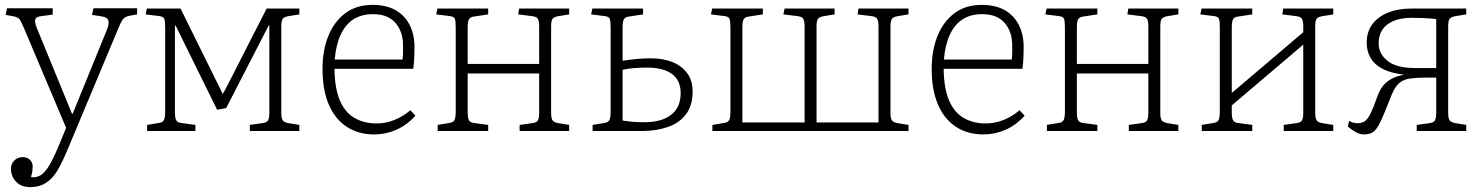

<svg xmlns="http://www.w3.org/2000/svg" viewBox="-20 -537 6075 787"><path d="M104 230Q67 230 46 208Q25 186 25 155Q25 134 39 120.5Q53 107 72 107Q92 107 103 118.5Q114 130 114 144Q114 150 113 160.5Q112 171 107 189Q129 192 147 181Q165 170 184 137.5Q203 105 228 43L251 -13L79 -420Q67 -448 61 -457Q55 -466 36 -470L3 -476L9 -503H196V-477L150 -471Q129 -469 125 -458.5Q121 -448 131 -422L275 -71H278L419 -417Q427 -437 424.5 -451.5Q422 -466 396 -470L357 -476L363 -503H542V-478L509 -472Q495 -469 486.5 -461Q478 -453 463 -416L255 81Q238 121 222.5 149.5Q207 178 189.5 195.5Q172 213 151 221.5Q130 230 104 230Z M583 0V-25L631 -33Q647 -35 652 -45Q657 -55 657 -81V-424Q657 -450 653.5 -459.5Q650 -469 633 -471L577 -478L582 -502H720L893 -152L904 -171L1073 -502H1207V-478L1164 -471Q1145 -468 1139 -460Q1133 -452 1133 -429V-74Q1133 -52 1139 -43.5Q1145 -35 1164 -32L1207 -25V0H1004V-25L1054 -32Q1073 -34 1078.5 -43Q1084 -52 1084 -75V-432H1081L907 -94L870 -87L700 -432H697V-77Q697 -54 702 -44.5Q707 -35 722 -33L781 -25V0Z M1514 14Q1449 14 1401 -17.5Q1353 -49 1327.5 -109Q1302 -169 1302 -254Q1302 -331 1326 -390Q1350 -449 1395.5 -483Q1441 -517 1507 -517Q1564 -517 1602 -495Q1640 -473 1659.5 -434Q1679 -395 1679 -344Q1679 -323 1678 -301Q1677 -279 1674 -255H1351Q1352 -174 1373.5 -124.5Q1395 -75 1434 -53Q1473 -31 1523 -31Q1561 -31 1596 -45Q1631 -59 1662 -85L1683 -63Q1648 -24 1604.5 -5Q1561 14 1514 14ZM1352 -293H1630Q1632 -309 1632 -322Q1632 -335 1632 -352Q1632 -407 1601 -443Q1570 -479 1509 -479Q1462 -479 1429 -458Q1396 -437 1376.5 -395Q1357 -353 1352 -293Z M1774 0V-25L1822 -33Q1838 -35 1843 -45Q1848 -55 1848 -81V-424Q1848 -450 1844.5 -459.5Q1841 -469 1824 -471L1768 -478L1773 -502H1981V-478L1922 -469Q1907 -467 1902 -457.5Q1897 -448 1897 -425V-275H2190V-428Q2190 -451 2184.5 -460Q2179 -469 2160 -471L2104 -478L2108 -502H2313V-478L2270 -471Q2251 -468 2245 -460Q2239 -452 2239 -429V-74Q2239 -52 2245 -43.5Q2251 -35 2270 -32L2313 -25V0H2110V-25L2160 -32Q2179 -34 2184.5 -43Q2190 -52 2190 -75V-236H1897V-77Q1897 -54 1902 -44.5Q1907 -35 1922 -33L1981 -25V0Z M2409 0V-25L2457 -33Q2473 -35 2478 -45Q2483 -55 2483 -81V-424Q2483 -450 2479.5 -459.5Q2476 -469 2459 -471L2403 -478L2408 -502H2616V-478L2557 -469Q2542 -467 2537 -457.5Q2532 -448 2532 -425V-288Q2566 -293 2592 -295.5Q2618 -298 2648 -298Q2699 -298 2737.5 -282Q2776 -266 2797.5 -236Q2819 -206 2819 -162Q2819 -105 2792.5 -69.5Q2766 -34 2720.5 -17.5Q2675 -1 2616 0ZM2621 -36Q2692 -36 2731 -66.5Q2770 -97 2770 -155Q2770 -208 2734 -234Q2698 -260 2632 -260Q2606 -260 2580.5 -258Q2555 -256 2532 -251V-43Q2550 -40 2571.5 -38Q2593 -36 2621 -36Z M2900 0V-25L2948 -33Q2964 -35 2969 -45Q2974 -55 2974 -81V-424Q2974 -450 2970.5 -459.5Q2967 -469 2950 -471L2894 -478L2899 -502H3107V-478L3048 -469Q3033 -467 3028 -457.5Q3023 -448 3023 -425V-35H3278V-428Q3278 -451 3272.5 -460Q3267 -469 3248 -471L3191 -478L3196 -502H3401V-478L3358 -471Q3339 -468 3333 -460Q3327 -452 3327 -429V-35H3581V-428Q3581 -451 3575.5 -460Q3570 -469 3551 -471L3495 -478L3499 -502H3704V-478L3661 -471Q3642 -468 3636 -460Q3630 -452 3630 -429V-74Q3630 -52 3636 -43.5Q3642 -35 3661 -32L3704 -25V0Z M4011 14Q3946 14 3898 -17.5Q3850 -49 3824.5 -109Q3799 -169 3799 -254Q3799 -331 3823 -390Q3847 -449 3892.5 -483Q3938 -517 4004 -517Q4061 -517 4099 -495Q4137 -473 4156.5 -434Q4176 -395 4176 -344Q4176 -323 4175 -301Q4174 -279 4171 -255H3848Q3849 -174 3870.5 -124.5Q3892 -75 3931 -53Q3970 -31 4020 -31Q4058 -31 4093 -45Q4128 -59 4159 -85L4180 -63Q4145 -24 4101.5 -5Q4058 14 4011 14ZM3849 -293H4127Q4129 -309 4129 -322Q4129 -335 4129 -352Q4129 -407 4098 -443Q4067 -479 4006 -479Q3959 -479 3926 -458Q3893 -437 3873.5 -395Q3854 -353 3849 -293Z M4271 0V-25L4319 -33Q4335 -35 4340 -45Q4345 -55 4345 -81V-424Q4345 -450 4341.5 -459.5Q4338 -469 4321 -471L4265 -478L4270 -502H4478V-478L4419 -469Q4404 -467 4399 -457.5Q4394 -448 4394 -425V-275H4687V-428Q4687 -451 4681.5 -460Q4676 -469 4657 -471L4601 -478L4605 -502H4810V-478L4767 -471Q4748 -468 4742 -460Q4736 -452 4736 -429V-74Q4736 -52 4742 -43.5Q4748 -35 4767 -32L4810 -25V0H4607V-25L4657 -32Q4676 -34 4681.5 -43Q4687 -52 4687 -75V-236H4394V-77Q4394 -54 4399 -44.5Q4404 -35 4419 -33L4478 -25V0Z M4906 0V-25L4954 -33Q4970 -35 4975 -45Q4980 -55 4980 -81V-424Q4980 -450 4976.5 -459.5Q4973 -469 4956 -471L4900 -478L4905 -502H5113V-478L5054 -469Q5039 -467 5034 -457.5Q5029 -448 5029 -425V-156L5322 -405V-428Q5322 -451 5316.5 -460Q5311 -469 5292 -471L5236 -478L5240 -502H5445V-478L5402 -471Q5383 -468 5377 -460Q5371 -452 5371 -429V-74Q5371 -52 5377 -43.5Q5383 -35 5402 -32L5445 -25V0H5242V-25L5292 -32Q5311 -34 5316.5 -43Q5322 -52 5322 -75V-354L5029 -105V-77Q5029 -54 5034 -44.5Q5039 -35 5054 -33L5113 -25V0Z M5571 14Q5554 14 5537 4.5Q5520 -5 5505 -18L5510 -42Q5516 -38 5524 -35Q5532 -32 5545 -32Q5564 -32 5576 -41.5Q5588 -51 5599 -74Q5610 -97 5624 -137Q5634 -166 5648.5 -184.5Q5663 -203 5685 -214.5Q5707 -226 5737 -231L5727 -232Q5675 -239 5643 -257Q5611 -275 5596.5 -302Q5582 -329 5582 -362Q5582 -405 5604 -436Q5626 -467 5667.5 -484.5Q5709 -502 5767 -502H5990V-478L5947 -471Q5928 -468 5922 -460Q5916 -452 5916 -429V-74Q5916 -52 5922 -43.5Q5928 -35 5947 -32L5990 -25V0H5787V-25L5837 -32Q5856 -34 5861.5 -43Q5867 -52 5867 -75V-219Q5854 -219 5837.5 -219Q5821 -219 5803.5 -218.5Q5786 -218 5769 -216Q5744 -214 5727.5 -205Q5711 -196 5699 -177Q5687 -158 5675 -125Q5651 -63 5636 -33Q5621 -3 5606.5 5.5Q5592 14 5571 14ZM5782 -258H5867V-459Q5840 -462 5814.5 -463Q5789 -464 5768 -464Q5721 -464 5690.5 -450.5Q5660 -437 5645.5 -414Q5631 -391 5631 -359Q5631 -317 5667.5 -287.5Q5704 -258 5782 -258Z"/></svg>

Font: Literata ExtraLight
Style: Regular
Weight: 250
Designer: Latin by Veronika Burian and Jose Scaglione. Greek by Irene Vlachou. Cyrillic by Vera Evstafieva.
Foundry: TypeTogether
Version: Version 3.103;gftools[0.9.29]